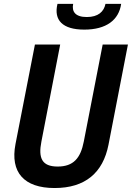

<svg xmlns="http://www.w3.org/2000/svg" viewBox="-20 -960 681 992"><path d="M278 -99.5C196.5 -99.5 177 -143 194 -229L291 -730H160.5L60 -215.5C32 -70 103.5 11.5 262 11.5C420 11.5 512 -67 540.5 -212L641 -730H510.5L413 -229C396.5 -143 359.5 -99.5 278 -99.5ZM358 -940H277C256.5 -856 303 -807 415.5 -807C528.5 -807 594 -856 606 -940H525C517 -900 487.5 -872 428.5 -872C369 -872 350 -900 358 -940Z"/></svg>

Font: Monaspace Neon SemiBold
Style: Italic
Weight: 600
Italic angle: -11°
Designer: Riley Cran & the Lettermatic Team
Foundry: Lettermatic
Version: Version 1.200 (Monaspace Neon)